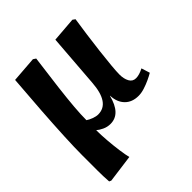

<svg xmlns="http://www.w3.org/2000/svg" viewBox="-204 -657 1022 1022"><g transform="rotate(-45 307.0 -146.0)"><path d="M46 230 35 225Q32 185 32 138.5Q32 92 32 25Q32 -30 36 -113.5Q40 -197 47 -298.5Q54 -400 63 -511L208 -522L223 -512Q208 -400 198.5 -321Q189 -242 184.5 -187Q180 -132 180 -91Q193 -82 212 -75Q231 -68 246 -68Q333 -68 343 -211L366 -511L505 -522L519 -512Q512 -467 504.5 -412Q497 -357 490.5 -302.5Q484 -248 480 -204Q476 -160 476 -138Q476 -106 488 -84Q500 -62 525 -62Q550 -62 582 -79L597 -31Q582 -22 559.5 -11.5Q537 -1 513 6.5Q489 14 468 14Q420 14 391.5 -15Q363 -44 361 -94H360Q333 14 257 14Q233 14 212 4Q191 -6 180 -16H179Q179 18 182.5 62Q186 106 191.5 146Q197 186 203 209Z"/></g></svg>

Font: Literata 36pt
Style: Bold Italic
Weight: 700
Italic angle: -2°
Designer: Latin by Veronika Burian and Jose Scaglione. Greek by Irene Vlachou. Cyrillic by Vera Evstafieva
Foundry: TypeTogether
Version: Version 3.002